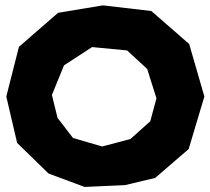

<svg xmlns="http://www.w3.org/2000/svg" viewBox="-20 -699 795 728"><path d="M370.1 -678.7 200.2 -650.4 51.8 -521.5 3.9 -333 44.9 -157.2 164.1 -41 300.8 9.8 454.1 2.9 568.4 -24.4 695.3 -133.8 754.9 -333 697.3 -532.2 553.7 -657.2ZM329.1 -520.5 461.9 -507.8 538.1 -437.5 573.2 -326.2 549.8 -239.3 474.6 -171.9 367.2 -143.6 256.8 -175.8 198.2 -252 176.8 -338.9 222.7 -451.2Z"/></svg>

Font: MaokenAssortedSans-Lite
Style: Lite
Weight: 400
Version: Version 1.400